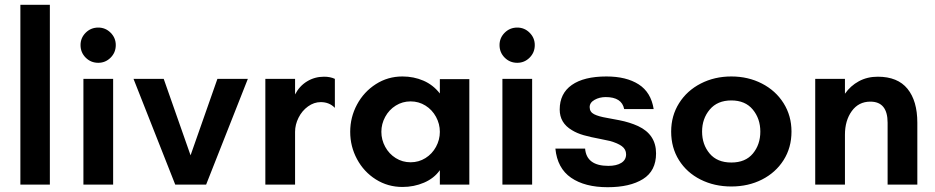

<svg xmlns="http://www.w3.org/2000/svg" viewBox="-20 -770 3900 801"><path d="M65 -750H188V0H65Z M328 -441H452V0H328ZM390 -655Q420 -655 441.5 -633.5Q463 -612 463 -582Q463 -551 441.5 -529.5Q420 -508 390 -508Q359 -508 337.5 -529.5Q316 -551 316 -582Q316 -612 337.5 -633.5Q359 -655 390 -655Z M537 -441H663L775 -122L887 -441H1014L840 0H711Z M1087 -441H1211V-376Q1229 -411 1261 -430.5Q1293 -450 1332 -450Q1358 -450 1377 -441V-320Q1354 -344 1318 -344Q1290 -344 1265 -326Q1240 -308 1225.5 -279Q1211 -250 1211 -220V0H1087Z M1441 -220Q1441 -281 1469.5 -334Q1498 -387 1548 -419Q1598 -451 1659 -451Q1706 -451 1746.5 -433.5Q1787 -416 1815 -380V-440H1938V0H1815V-60Q1791 -26 1749 -8Q1707 10 1659 10Q1598 10 1548 -21.5Q1498 -53 1469.5 -106Q1441 -159 1441 -220ZM1693 -93Q1727 -93 1755 -110.5Q1783 -128 1799 -157.5Q1815 -187 1815 -220Q1815 -253 1799 -282.5Q1783 -312 1755 -329.5Q1727 -347 1693 -347Q1659 -347 1631 -329.5Q1603 -312 1587 -282.5Q1571 -253 1571 -220Q1571 -187 1587 -157.5Q1603 -128 1631 -110.5Q1659 -93 1693 -93Z M2076 -441H2200V0H2076ZM2138 -655Q2168 -655 2189.5 -633.5Q2211 -612 2211 -582Q2211 -551 2189.5 -529.5Q2168 -508 2138 -508Q2107 -508 2085.5 -529.5Q2064 -551 2064 -582Q2064 -612 2085.5 -633.5Q2107 -655 2138 -655Z M2297 -150H2421Q2427 -78 2518 -78Q2552 -78 2572 -90.5Q2592 -103 2592 -126Q2592 -147 2574.5 -160Q2557 -173 2524 -182L2486 -190Q2443 -198 2415 -206Q2387 -214 2366 -227Q2315 -257 2315 -313Q2315 -380 2365.5 -415.5Q2416 -451 2510 -451Q2593 -451 2644.5 -418Q2696 -385 2707 -315H2584Q2574 -365 2507 -365Q2481 -365 2460.5 -353.5Q2440 -342 2440 -323Q2440 -303 2458.5 -293.5Q2477 -284 2513 -278Q2520 -277 2563.5 -268.5Q2607 -260 2642 -244Q2717 -209 2717 -130Q2717 -57 2662.5 -23Q2608 11 2515 11Q2420 11 2362.5 -28.5Q2305 -68 2297 -150Z M2780 -221Q2780 -287 2813 -339.5Q2846 -392 2903.5 -421.5Q2961 -451 3031 -451Q3101 -451 3158.5 -421.5Q3216 -392 3249 -339.5Q3282 -287 3282 -221Q3282 -154 3249 -102Q3216 -50 3159 -21Q3102 8 3031 8Q2960 8 2902.5 -21Q2845 -50 2812.5 -102Q2780 -154 2780 -221ZM3031 -92Q3090 -92 3121 -129.5Q3152 -167 3152 -221Q3152 -275 3120.5 -313Q3089 -351 3031 -351Q2973 -351 2941 -313Q2909 -275 2909 -221Q2909 -167 2940.5 -129.5Q2972 -92 3031 -92Z M3381 -441H3505V-379Q3528 -412 3563 -431Q3598 -450 3642 -450Q3725 -450 3766 -399.5Q3807 -349 3807 -258V0H3683V-258Q3683 -346 3611 -346Q3562 -346 3533.5 -306.5Q3505 -267 3505 -208V0H3381Z"/></svg>

Font: Teachers SemiBold
Style: Regular
Weight: 600
Designer: Alfredo Marco Pradil & Chank Diesel
Version: Version 0.009